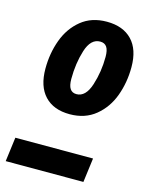

<svg xmlns="http://www.w3.org/2000/svg" viewBox="-110 -759 632 826"><g transform="rotate(15 206.0 -346.0)"><path d="M415 -530Q415 -462 393 -402Q371 -342 324.5 -304Q278 -266 210 -266Q138 -266 98.5 -308Q59 -350 59 -429Q59 -497 81 -557Q103 -617 149 -654.5Q195 -692 263 -692Q335 -692 375 -650.5Q415 -609 415 -530ZM178 -415Q178 -385 187.5 -371Q197 -357 216 -357Q257 -357 276.5 -417.5Q296 -478 296 -544Q296 -574 286.5 -588Q277 -602 257 -602Q215 -602 196.5 -543Q178 -484 178 -415ZM-3 0 11 -108H357L343 0Z"/></g></svg>

Font: Fira Sans Extra Condensed SemiBold
Style: Italic
Weight: 600
Width: 3
Italic angle: -8°
Designer: Carrois Corporate & Edenspiekermann AG
Foundry: Carrois Corporate GbR & Edenspiekermann AG
Version: Version 4.203